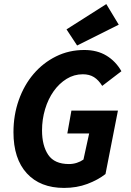

<svg xmlns="http://www.w3.org/2000/svg" viewBox="-20 -909 640 941"><path d="M294 12Q177 12 111.5 -59.5Q46 -131 46 -261Q46 -345 72 -418.5Q98 -492 144.5 -546.5Q191 -601 254.5 -632.5Q318 -664 393 -664Q456 -664 501.5 -636.5Q547 -609 575 -560L481 -488Q463 -517 440.5 -531Q418 -545 386 -545Q343 -545 306.5 -522.5Q270 -500 243 -462Q216 -424 201 -374Q186 -324 186 -270Q186 -195 216.5 -150Q247 -105 318 -105Q338 -105 356.5 -111Q375 -117 389 -127L417 -255H310L330 -367H558L497 -56Q460 -27 408 -7.5Q356 12 294 12ZM358 -686 306 -765 501 -889 562 -788Z"/></svg>

Font: Source Code Pro
Style: Bold Italic
Weight: 700
Italic angle: -11°
Monospace: yes
Designer: Paul D. Hunt, Teo Tuominen
Foundry: Adobe Systems Incorporated
Version: Version 1.050;PS 1.000;hotconv 16.6.51;makeotf.lib2.5.65220